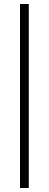

<svg xmlns="http://www.w3.org/2000/svg" viewBox="-20 -718 246 971"><path d="M125.5 232.9H81.1V-697.8H125.5Z"/></svg>

Font: Libertinage
Style: l
Weight: 400
Designer: OSP
Foundry: OSP
Version: Version 1.0; 2008; OFL relea